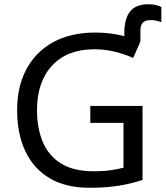

<svg xmlns="http://www.w3.org/2000/svg" viewBox="-20 -878 783 908"><path d="M683 -858Q702 -858 717.5 -854Q733 -850 743 -845V-773Q736 -776 722 -779.5Q708 -783 691 -783Q644 -783 644 -735V-682L610 -604Q572 -621 524.5 -633Q477 -645 426 -645Q298 -645 226.5 -568Q155 -491 155 -357Q155 -272 182.5 -206.5Q210 -141 269 -104.5Q328 -68 424 -68Q471 -68 504 -73Q537 -78 564 -85V-297H407V-377H654V-27Q596 -8 537 1Q478 10 403 10Q292 10 216 -34.5Q140 -79 100.5 -161.5Q61 -244 61 -357Q61 -469 105 -551Q149 -633 231.5 -678.5Q314 -724 431 -724Q503 -724 568 -707V-724Q568 -789 595 -823.5Q622 -858 683 -858Z"/></svg>

Font: Noto Sans Living
Style: Regular
Weight: 400
Designer: Monotype Design Team
Foundry: Monotype Imaging Inc.
Version: Version 2.013; ttfautohint (v1.8.4.7-5d5b)